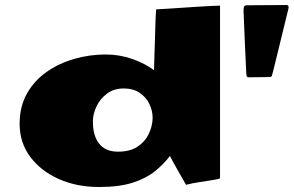

<svg xmlns="http://www.w3.org/2000/svg" viewBox="-20 -728 1168 764"><path d="M374 16.1Q285.6 16.1 214.1 -15.6Q142.6 -47.4 100.3 -104Q58.1 -160.6 58.1 -235.4Q58.1 -304.2 87.4 -356Q116.7 -407.7 166 -442.1Q215.3 -476.6 276.1 -493.9Q336.9 -511.2 400.4 -511.2Q455.6 -511.2 506.3 -493.4Q557.1 -475.6 592.8 -448.7Q593.8 -493.2 595.7 -543.9Q597.7 -594.7 598.6 -639.2Q598.6 -651.4 599.9 -668.5Q601.1 -685.5 601.6 -690.9Q615.7 -691.4 642.8 -693.1Q669.9 -694.8 702.4 -697Q734.9 -699.2 766.1 -701.2Q797.4 -703.1 821.3 -704.3Q845.2 -705.6 854 -705.6H855.5V-18.6Q850.1 -15.1 826.2 -11.5Q802.2 -7.8 772.7 -3.2Q743.2 1.5 720.2 7.3Q702.1 -24.9 686 -52.7Q669.9 -80.6 656.2 -107.4Q631.3 -74.7 596.2 -46.4Q561 -18.1 507.8 -1Q454.6 16.1 374 16.1ZM449.7 -124.5Q497.1 -124.5 527.1 -144.3Q557.1 -164.1 571.8 -194.6Q586.4 -225.1 587.4 -257.8Q587.4 -288.1 574 -315.2Q560.5 -342.3 534.9 -359.1Q509.3 -376 473.1 -376Q433.1 -376 405.5 -355.2Q377.9 -334.5 363.8 -304.2Q349.6 -273.9 349.6 -245.1Q349.6 -187.5 374.8 -156Q399.9 -124.5 449.7 -124.5ZM967.8 -420.4Q961.4 -420.4 960.4 -430.9Q959.5 -441.4 959.5 -445.8Q956.5 -501.5 954.1 -562.7Q951.7 -624 949.2 -683.1V-688.5Q949.2 -698.7 951.7 -702.4Q954.1 -706.1 960.4 -707Q998.5 -707 1041.3 -707.5Q1084 -708 1120.1 -708Q1128.4 -708 1128.4 -698.7V-696.3L1066.9 -444.8Q1063.5 -432.1 1061.8 -426.8Q1060.1 -421.4 1052.7 -421.4Q1031.7 -421.4 1011.5 -420.9Q991.2 -420.4 967.8 -420.4Z"/></svg>

Font: Seymour One
Style: Regular
Weight: 400
Designer: Vernon Adams
Foundry: Vernon Adams
Version: Version 1.100; ttfautohint (v1.8.4.7-5d5b);gftools[0.9.33]